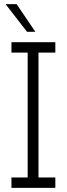

<svg xmlns="http://www.w3.org/2000/svg" viewBox="-20 -903 321 923"><path d="M246 0V-50H165V-650H246V-700H35V-650H113V-50H35V0ZM150 -750Q127 -783 105 -816.5Q83 -850 60 -883H7Q33 -850 58.5 -816.5Q84 -783 110 -750Z"/></svg>

Font: Josefin Slab Medium
Style: Regular
Weight: 500
Designer: Santiago Orozco
Foundry: Typemade
Version: Version 2.000